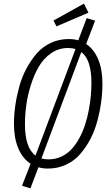

<svg xmlns="http://www.w3.org/2000/svg" viewBox="-20 -909 612 1048"><path d="M462.9 -839.8 288.1 -765.1 272 -796.9 438 -889.2ZM450.2 -668.9Q492.7 -640.6 515.9 -585.2Q539.1 -529.8 539.1 -452.1Q539.1 -401.9 532 -350.6Q524.9 -299.3 510.7 -246.6Q496.6 -193.8 472.2 -147.9Q447.8 -102.1 416 -66.2Q384.3 -30.3 339.1 -9.5Q293.9 11.2 241.2 11.2Q213.9 11.2 189.9 3.9L146 119.1L100.1 105L147 -15.1Q103.5 -43.5 79.8 -99.4Q56.2 -155.3 56.2 -232.9Q56.2 -281.7 63.5 -332.8Q70.8 -383.8 85.2 -436.3Q99.6 -488.8 124.3 -534.9Q148.9 -581.1 180.7 -617.4Q212.4 -653.8 257.1 -674.8Q301.8 -695.8 354 -695.8Q384.8 -695.8 407.2 -689L453.1 -810.1L499 -795.9ZM116.2 -231Q116.2 -101.6 173.8 -60.1L392.1 -641.1Q374 -647 351.1 -647Q300.3 -647 259 -618.4Q217.8 -589.8 191.9 -545.4Q166 -501 148.2 -444.1Q130.4 -387.2 123.3 -334Q116.2 -280.8 116.2 -231ZM244.1 -39.1Q282.2 -39.1 314.7 -54.2Q347.2 -69.3 370.8 -95Q394.5 -120.6 413.3 -155.5Q432.1 -190.4 444.3 -228Q456.5 -265.6 464.4 -306.9Q472.2 -348.1 475.6 -385Q479 -421.9 479 -456.1Q479 -584 423.8 -625L206.1 -43.9Q226.6 -39.1 244.1 -39.1Z"/></svg>

Font: Fira Sans Compressed Light
Style: Italic
Weight: 300
Width: 3
Italic angle: -8°
Designer: Carrois Corporate & Edenspiekermann AG
Foundry: Carrois Corporate GbR & Edenspiekermann AG
Version: Version 4.203;PS 004.203;hotconv 1.0.88;makeotf.lib2.5.64775